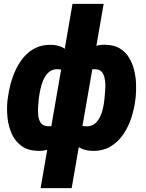

<svg xmlns="http://www.w3.org/2000/svg" viewBox="-20 -770 757 993"><path d="M681.6 -266.1 680.2 -255.9Q674.8 -209.5 659.7 -162.1Q644.5 -114.7 617.7 -75.2Q590.8 -35.6 551 -12Q511.2 11.7 456.5 10.3Q408.2 8.8 377.4 -16.4Q346.7 -41.5 329.8 -80.6Q313 -119.6 306.9 -163.6Q300.8 -207.5 301.8 -246.1L302.7 -260.3Q310.1 -302.2 326.4 -350.8Q342.8 -399.4 369.9 -442.6Q397 -485.8 435.5 -512.9Q474.1 -540 525.4 -538.6Q568.8 -537.6 598.4 -520.3Q627.9 -502.9 646 -474.1Q664.1 -445.3 673.1 -410.2Q682.1 -375 683.6 -337.6Q685.1 -300.3 681.6 -266.1ZM520 -255.9 521 -266.6Q522 -278.3 523.4 -296.1Q524.9 -314 524.7 -333.5Q524.4 -353 520 -370.4Q515.6 -387.7 505.4 -399.2Q495.1 -410.6 476.6 -411.6Q436 -414.6 410.4 -394.3Q384.8 -374 371.1 -341.3Q357.4 -308.6 353 -274.4L348.1 -233.9Q344.7 -203.1 349.6 -176.5Q354.5 -149.9 372.6 -133.5Q390.6 -117.2 426.8 -116.7Q453.1 -116.2 470.2 -130.1Q487.3 -144 497.6 -165.8Q507.8 -187.5 512.9 -211.4Q518.1 -235.4 520 -255.9ZM18.6 -249.5 20 -259.8Q24.4 -296.9 34.9 -336.4Q45.4 -376 63 -412.6Q80.6 -449.2 106.2 -478Q131.8 -506.8 166.5 -523.2Q201.2 -539.6 246.1 -538.1Q295.9 -536.6 326.7 -508.5Q357.4 -480.5 373.3 -437.7Q389.2 -395 394.3 -348.4Q399.4 -301.8 398.4 -262.7L397 -250Q389.6 -208.5 372.8 -162.4Q356 -116.2 328.6 -76.7Q301.3 -37.1 263.2 -12.7Q225.1 11.7 175.3 10.3Q123.5 8.8 90.6 -15.6Q57.6 -40 40.5 -78.6Q23.4 -117.2 18.8 -162.1Q14.2 -207 18.6 -249.5ZM180.7 -260.3 179.7 -249.5Q178.2 -234.4 176.8 -212.4Q175.3 -190.4 178.2 -169.2Q181.2 -147.9 191.9 -133.3Q202.6 -118.7 226.1 -117.2Q263.2 -114.7 288.6 -130.6Q314 -146.5 328.4 -174.3Q342.8 -202.1 346.7 -235.8L351.6 -274.9Q355 -305.2 352.5 -336.7Q350.1 -368.2 333.3 -389.9Q316.4 -411.6 277.8 -412.1Q250.5 -412.6 232.7 -397Q214.8 -381.3 204.3 -356.9Q193.8 -332.5 188.5 -306.6Q183.1 -280.8 180.7 -260.3ZM189.9 203.1 355 -750H516.1L350.6 203.1Z"/></svg>

Font: Roboto Black
Style: Italic
Weight: 900
Italic angle: -12°
Designer: Christian Robertson
Foundry: Google
Version: Version 3.0; 2020